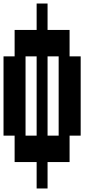

<svg xmlns="http://www.w3.org/2000/svg" viewBox="-20 -900 540 1090"><path d="M188 170V20H63V-130H0V-580H63V-730H188V-880H250V-730H375V-580H438V-130H375V20H250V170ZM125 -130H188V-580H125ZM250 -130H313V-580H250Z"/></svg>

Font: 2P VHS
Style: Regular
Weight: 400
Designer: CodeMan38
Foundry: CodeMan38
Version: Version 3.000